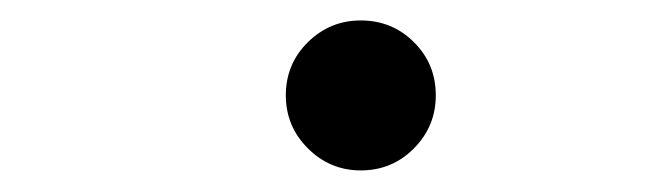

<svg xmlns="http://www.w3.org/2000/svg" viewBox="-20 -547 626 185"><path d="M327.6 -382.8Q297.9 -382.8 276.6 -404.1Q255.4 -425.3 255.4 -455.1Q255.4 -485.4 276.6 -506.3Q297.9 -527.3 327.6 -527.3Q357.9 -527.3 378.9 -506.3Q399.9 -485.4 399.9 -455.1Q399.9 -425.3 378.9 -404.1Q357.9 -382.8 327.6 -382.8Z"/></svg>

Font: Cascadia Mono NF
Style: Italic
Weight: 400
Italic angle: -10°
Monospace: yes
Designer: Aaron Bell
Foundry: Saja Typeworks
Version: Version 2404.023